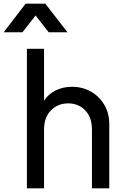

<svg xmlns="http://www.w3.org/2000/svg" viewBox="-74 -1022 674 1042"><path d="M72 0V-757H165V-476Q189 -512 228.5 -531.5Q268 -551 317 -551Q374 -551 420 -524.5Q466 -498 492.5 -452.5Q519 -407 519 -349V0H425V-319Q425 -385 388.5 -423Q352 -461 296 -461Q240 -461 202.5 -423Q165 -385 165 -319V0ZM-54 -847 65 -1002H172L292 -847H190L119 -938L48 -847Z"/></svg>

Font: Pitagon Sans Text Medium
Style: Regular
Weight: 500
Designer: Travis Tran
Foundry: Pitagon
Version: Version 1.000; ttfautohint (v1.8.4.7-5d5b);gftools[0.9.26]